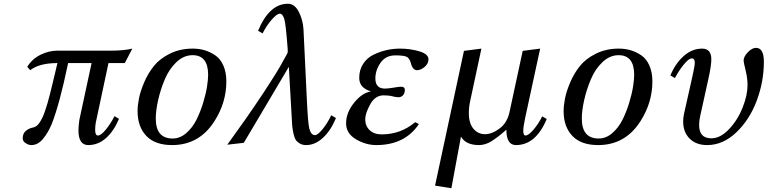

<svg xmlns="http://www.w3.org/2000/svg" viewBox="-20 -761 4090 1023"><path d="M590 -142 614 -128Q587 -63 545 -25.5Q503 12 450 12Q398 12 398 -67Q398 -88 403 -123L468 -425H343Q297 -204 255 -99Q237 -55 209.5 -21.5Q182 12 147 12Q133 12 117 2Q101 -8 101 -24Q101 -50 118 -64Q135 -78 158 -82Q167 -84 175.5 -90.5Q184 -97 192 -109.5Q200 -122 206.5 -135.5Q213 -149 220.5 -171.5Q228 -194 233.5 -212.5Q239 -231 246.5 -260.5Q254 -290 259 -311.5Q264 -333 272.5 -368Q281 -403 286 -425Q190 -425 141 -387L125 -405Q152 -448 196.5 -469.5Q241 -491 284 -491H568Q639 -491 685 -502L645 -425H558L490 -106Q487 -86 487 -69Q487 -39 502 -39Q518 -39 543.5 -70Q569 -101 590 -142Z M713 -169Q713 -199 720.5 -237Q728 -275 748.5 -323Q769 -371 800.5 -410Q832 -449 886 -475.5Q940 -502 1007 -502Q1040 -502 1069.5 -493.5Q1099 -485 1126.5 -466.5Q1154 -448 1170 -412Q1186 -376 1186 -327Q1186 -215 1123 -116Q1042 12 897 12Q806 12 759.5 -37Q713 -86 713 -169ZM810 -129Q810 -23 900 -23Q939 -23 972 -51.5Q1005 -80 1026 -121.5Q1047 -163 1062 -212Q1077 -261 1083 -299.5Q1089 -338 1089 -362Q1089 -467 1006 -467Q959 -467 920 -430Q881 -393 858 -338Q835 -283 822.5 -227.5Q810 -172 810 -129Z M1379 -583 1355 -597Q1415 -741 1514 -741Q1550 -741 1572 -698Q1594 -655 1597 -605L1615 -229Q1621 -101 1628 -76Q1637 -41 1658 -41Q1673 -41 1699 -73Q1725 -105 1745 -147L1770 -132Q1743 -66 1701 -27Q1659 12 1611 12Q1592 12 1578 4Q1564 -4 1556.5 -15Q1549 -26 1544.5 -46Q1540 -66 1538 -82Q1536 -98 1535 -124L1519 -405L1279 0L1191 10Q1195 4 1238.5 -56.5Q1282 -117 1291 -130Q1300 -143 1335 -194Q1370 -245 1384.5 -267.5Q1399 -290 1425.5 -331Q1452 -372 1471.5 -405.5Q1491 -439 1509 -473Q1513 -481 1513 -484V-498Q1503 -632 1495 -659Q1486 -688 1471 -688Q1455 -688 1427 -655.5Q1399 -623 1379 -583Z M2212 -100Q2137 12 1985 12Q1929 12 1876.5 -19Q1824 -50 1824 -104Q1824 -161 1867 -214Q1910 -267 1957 -274Q1894 -292 1894 -346Q1894 -389 1915 -421Q1936 -453 1970 -469.5Q2004 -486 2039.5 -494Q2075 -502 2111 -502Q2166 -502 2214.5 -487.5Q2263 -473 2263 -445Q2263 -422 2242.5 -404.5Q2222 -387 2202 -387Q2191 -387 2183 -395.5Q2175 -404 2172 -415Q2164 -449 2148.5 -457.5Q2133 -466 2087 -466Q2035 -466 2007.5 -426.5Q1980 -387 1980 -343Q1980 -289 2031 -289Q2047 -289 2077 -294Q2107 -299 2116 -299Q2137 -299 2137 -283Q2137 -264 2127.5 -253.5Q2118 -243 2103 -243Q2089 -243 2070.5 -248Q2052 -253 2024 -253Q1979 -253 1952.5 -205Q1926 -157 1926 -125Q1926 -90 1949.5 -67.5Q1973 -45 2014 -45Q2115 -45 2192 -110Z M2452 -490 2545 -502 2485 -222Q2478 -190 2478 -159Q2478 -104 2502.5 -75Q2527 -46 2564 -46Q2601 -46 2642 -76.5Q2683 -107 2695 -165L2765 -490L2858 -502L2778 -132Q2768 -85 2768 -64Q2768 -39 2780 -39Q2796 -39 2822.5 -70Q2849 -101 2869 -141L2893 -127Q2835 12 2729 12Q2678 12 2678 -70Q2633 -30 2599.5 -9Q2566 12 2532 12Q2462 12 2436 -33L2385 242L2298 228Z M2983 -169Q2983 -199 2990.5 -237Q2998 -275 3018.5 -323Q3039 -371 3070.5 -410Q3102 -449 3156 -475.5Q3210 -502 3277 -502Q3310 -502 3339.5 -493.5Q3369 -485 3396.5 -466.5Q3424 -448 3440 -412Q3456 -376 3456 -327Q3456 -215 3393 -116Q3312 12 3167 12Q3076 12 3029.5 -37Q2983 -86 2983 -169ZM3080 -129Q3080 -23 3170 -23Q3209 -23 3242 -51.5Q3275 -80 3296 -121.5Q3317 -163 3332 -212Q3347 -261 3353 -299.5Q3359 -338 3359 -362Q3359 -467 3276 -467Q3229 -467 3190 -430Q3151 -393 3128 -338Q3105 -283 3092.5 -227.5Q3080 -172 3080 -129Z M3576 -345 3552 -359Q3579 -424 3623.5 -463Q3668 -502 3721 -502Q3770 -502 3770 -445Q3770 -413 3756 -348L3711 -144Q3705 -119 3705 -95Q3705 -24 3770 -24Q3819 -24 3865.5 -74Q3912 -124 3937.5 -189.5Q3963 -255 3963 -308Q3963 -344 3952.5 -387Q3942 -430 3942 -438Q3942 -459 3964.5 -482.5Q3987 -506 4008 -506Q4050 -506 4050 -432Q4050 -326 4012 -224.5Q3974 -123 3903 -55.5Q3832 12 3748 12Q3689 12 3654.5 -22.5Q3620 -57 3620 -113Q3620 -133 3624 -152Q3636 -206 3647.5 -257Q3659 -308 3664.5 -332.5Q3670 -357 3674.5 -379Q3679 -401 3680.5 -410.5Q3682 -420 3682 -426Q3682 -450 3666 -450Q3650 -450 3623.5 -417.5Q3597 -385 3576 -345Z"/></svg>

Font: Lingua Franca
Style: Italic
Weight: 400
Italic angle: -13°
Version: Version 1.19